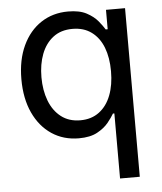

<svg xmlns="http://www.w3.org/2000/svg" viewBox="-53 -597 714 847"><g transform="rotate(-5 303.5 -173.0)"><path d="M531.7 204.1H444.3V-84H438Q428.2 -66.9 410.2 -44.7Q392.1 -22.5 360.8 -5.4Q329.6 11.7 279.3 11.7Q211.4 11.7 159.4 -22.9Q107.4 -57.6 78.1 -120.8Q48.8 -184.1 48.8 -270Q48.8 -355.5 78.4 -418.5Q107.9 -481.4 159.9 -515.6Q211.9 -549.8 279.8 -549.8Q330.6 -549.8 361.8 -533Q393.1 -516.1 410.9 -494.4Q428.7 -472.7 438.5 -456.5H447.3V-542.5H531.7ZM292.5 -66.9Q341.8 -66.9 376.2 -92.8Q410.6 -118.7 428.2 -164.6Q445.8 -210.4 445.8 -271Q445.8 -331.1 428.5 -376Q411.1 -420.9 376.7 -446.3Q342.3 -471.7 292.5 -471.7Q241.2 -471.7 206.8 -445.3Q172.4 -418.9 155 -373.5Q137.7 -328.1 137.7 -271Q137.7 -212.9 155.3 -166.7Q172.9 -120.6 207.5 -93.8Q242.2 -66.9 292.5 -66.9Z"/></g></svg>

Font: Inter 16pt
Style: Regular
Weight: 400
Version: Version 4.001;git-66647c0bb